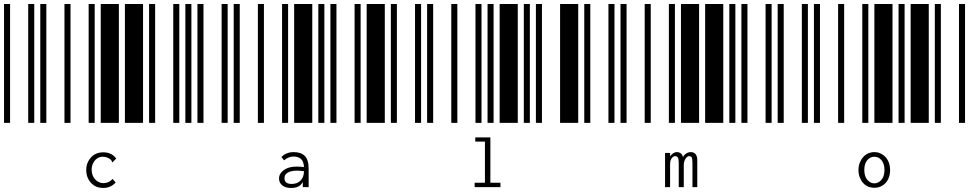

<svg xmlns="http://www.w3.org/2000/svg" viewBox="-20 -610 4840 953"><path d="M0 0V-590H30V0ZM120 0V-590H150V0ZM180 0V-590H210V0ZM300 0V-590H330V0ZM420 0V-590H450V0ZM480 0V-590H570V0ZM600 0V-590H690V0ZM720 0V-590H750V0ZM840 0V-590H870V0ZM900 0V-590H930V0ZM493 323Q468 323 449 312Q430 300 419 280Q408 260 408 234Q408 209 419 189Q430 169 449 157Q468 146 493 146Q513 146 530 154Q546 162 557 177L540 194L538 196L536 194Q536 191 534 188Q533 186 529 182Q521 175 512 172Q502 168 490 168Q475 168 463 176Q450 184 443 199Q435 213 435 232Q435 251 443 267Q451 282 464 290Q478 299 494 299Q520 299 539 278L554 296Q529 323 493 323Z M960 0V-590H990V0ZM1080 0V-590H1110V0ZM1140 0V-590H1170V0ZM1260 0V-590H1290V0ZM1380 0V-590H1410V0ZM1440 0V-590H1530V0ZM1560 0V-590H1590V0ZM1620 0V-590H1650V0ZM1740 0V-590H1770V0ZM1800 0V-590H1890V0ZM1438 145Q1474 145 1493 164Q1512 183 1512 229V319H1483V293Q1468 323 1425 323Q1397 323 1381 310Q1365 297 1365 276Q1365 258 1377 245Q1388 232 1408 224Q1427 217 1451 217Q1472 217 1489 219Q1487 191 1474 179Q1461 167 1436 167Q1423 167 1412 172Q1400 177 1390 186L1377 169Q1401 145 1438 145ZM1428 303Q1456 303 1472 286Q1488 270 1489 240Q1472 237 1453 237Q1425 237 1408 247Q1392 256 1392 275Q1392 303 1428 303Z M1920 0V-590H1950V0ZM2040 0V-590H2070V0ZM2100 0V-590H2130V0ZM2220 0V-590H2250V0ZM2340 0V-590H2370V0ZM2400 0V-590H2430V0ZM2460 0V-590H2550V0ZM2580 0V-590H2610V0ZM2640 0V-590H2670V0ZM2760 0V-590H2850V0ZM2336 297H2387V93H2339V72H2414V297H2464V319H2336Z M2880 0V-590H2910V0ZM3000 0V-590H3030V0ZM3060 0V-590H3090V0ZM3180 0V-590H3210V0ZM3300 0V-590H3330V0ZM3360 0V-590H3450V0ZM3480 0V-590H3570V0ZM3600 0V-590H3630V0ZM3660 0V-590H3690V0ZM3780 0V-590H3810V0ZM3281 149H3306V166Q3312 157 3321 151Q3330 145 3340 145Q3351 145 3360 152Q3368 159 3370 170Q3375 159 3386 152Q3396 145 3409 145Q3425 145 3434 157Q3442 169 3441 189V319H3417V199Q3417 177 3413 171Q3409 165 3401 165Q3394 165 3388 171Q3382 177 3378 187Q3374 197 3374 207V319H3349V201Q3349 180 3345 173Q3341 165 3330 165Q3325 165 3319 170Q3313 175 3309 185Q3306 194 3306 206V319H3281Z M3840 0V-590H3870V0ZM3960 0V-590H3990V0ZM4020 0V-590H4050V0ZM4140 0V-590H4170V0ZM4260 0V-590H4290V0ZM4320 0V-590H4410V0ZM4440 0V-590H4470V0ZM4500 0V-590H4590V0ZM4620 0V-590H4650V0ZM4740 0V-590H4770V0ZM4320 322Q4297 322 4279 311Q4262 300 4252 280Q4241 260 4241 234Q4241 208 4252 188Q4262 168 4279 157Q4297 145 4320 145Q4343 145 4360 157Q4378 168 4388 188Q4398 208 4398 234Q4398 260 4388 280Q4378 300 4360 311Q4343 322 4320 322ZM4320 300Q4334 300 4346 291Q4357 283 4364 268Q4370 252 4370 233Q4370 204 4356 186Q4342 168 4320 168Q4298 168 4284 186Q4270 204 4270 233Q4270 252 4276 268Q4283 283 4294 291Q4305 300 4320 300Z"/></svg>

Font: Libre Barcode 39 Extended Text
Style: Regular
Weight: 400
Version: Version 1.005; ttfautohint (v1.8.3)